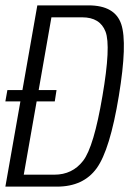

<svg xmlns="http://www.w3.org/2000/svg" viewBox="-20 -695 494 715"><path d="M0 -317.5 7.5 -359.5H63.5L119 -675H309.5Q408 -675 431.5 -605Q455 -535 422.5 -337.5Q389.5 -137 340 -68.5Q290.5 0 192 0H0L56 -317.5ZM68.5 -44.5H182.5Q249.5 -44.5 289.5 -96.2Q329.5 -148 361.5 -337.5Q393.5 -524 373 -577.2Q352.5 -630.5 286 -630.5H171.5L124 -359.5H190.5L184 -317.5H116.5Z"/></svg>

Font: Anybody Light
Style: Italic
Weight: 300
Italic angle: -10°
Designer: Tyler Finck
Foundry: Etcetera Type Company
Version: Version 1.010; ttfautohint (v1.8.3) -l 8 -r 50 -G 200 -x 14 